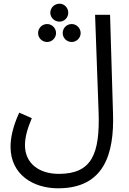

<svg xmlns="http://www.w3.org/2000/svg" viewBox="-20 -787 697 1038"><path d="M302 -670C328 -670 349 -692 349 -718C349 -745 328 -767 302 -767C274 -767 252 -745 252 -718C252 -692 274 -670 302 -670ZM37 6C37 159 162 231 294 231C544 231 598 44 591 -174L575 -707H494L513 -183C521 46 476 153 298 153C192 153 115 97 115 -2C115 -43 127 -90 152 -148L84 -178C47 -98 37 -36 37 6ZM235 -560C261 -560 283 -582 283 -608C283 -635 261 -657 235 -657C207 -657 186 -635 186 -608C186 -582 207 -560 235 -560ZM368 -560C394 -560 416 -582 416 -608C416 -635 394 -657 368 -657C340 -657 319 -635 319 -608C319 -582 340 -560 368 -560Z"/></svg>

Font: Noto Sans Arabic UI SmCn
Style: Regular
Weight: 400
Width: 4
Designer: Monotype Design Team, Nadine Chahine and Nizar Qandah
Foundry: Monotype Imaging Inc.
Version: Version 2.010